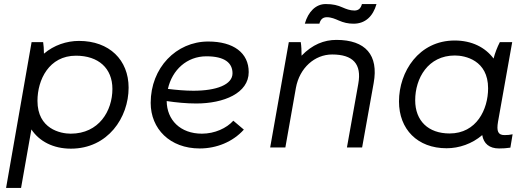

<svg xmlns="http://www.w3.org/2000/svg" viewBox="-20 -728 2606 948"><path d="M10 200H84L135 -89C174 -30 243 6 330 6C513 6 615 -148 615 -295C615 -432 520 -526 370 -526C309 -526 246 -505 197 -463C197 -485 195 -508 193 -520H136ZM329 -68C279 -68 165 -91 165 -230C165 -334 222 -453 355 -453C466 -453 535 -391 535 -289C535 -181 469 -68 329 -68Z M966 5C1049 5 1129 -27 1184 -88L1132 -132C1099 -95 1040 -68 977 -68C870 -68 804 -136 803 -229C850 -222 900 -217 949 -217C1085 -217 1208 -268 1208 -372C1208 -467 1133 -523 1008 -523C850 -523 724 -393 724 -220C724 -92 819 5 966 5ZM809 -289C830 -383 903 -450 999 -450C1090 -450 1128 -417 1128 -366C1128 -310 1049 -280 935 -280C894 -280 850 -284 809 -289Z M1314 0H1389L1441 -294C1459 -393 1534 -459 1620 -459C1722 -459 1767 -413 1749 -314L1693 0H1768L1825 -318C1850 -456 1785 -531 1641 -531C1580 -531 1522 -508 1469 -453C1469 -477 1468 -502 1465 -520H1406ZM1485 -611H1557C1562 -630 1572 -643 1594 -643C1616 -643 1636 -634 1652 -627C1677 -616 1699 -611 1726 -611C1784 -611 1822 -648 1839 -708H1767C1762 -689 1752 -676 1730 -676C1708 -676 1688 -684 1672 -691C1647 -702 1625 -708 1588 -708C1540 -708 1502 -671 1485 -611Z M2444 5C2464 5 2480 4 2500 1L2511 -65C2498 -62 2485 -61 2471 -61C2439 -61 2431 -80 2439 -127L2509 -520H2448C2435 -495 2424 -466 2417 -439C2376 -494 2310 -528 2225 -528C2048 -528 1950 -374 1950 -227C1950 -90 2041 4 2185 4C2247 4 2311 -18 2361 -61C2368 -19 2396 5 2444 5ZM2226 -454C2276 -454 2390 -431 2390 -292C2390 -188 2333 -69 2200 -69C2095 -69 2030 -131 2030 -233C2030 -341 2093 -454 2226 -454Z"/></svg>

Font: Fixel Display
Style: Italic
Weight: 400
Italic angle: -10°
Designer: AlfaBravo + MacPaw
Foundry: Kyrylo Tkachov, Marchela Mozhyna, Serhii Makarenko, Maria Weinstein, Zakhar Kryvoshyya
Version: Version 1.210;Glyphs 3.2 (3217)